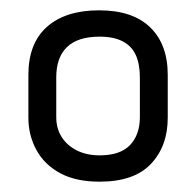

<svg xmlns="http://www.w3.org/2000/svg" viewBox="-20 -731 380 372"><path d="M305 -503V-586Q305 -645 271 -678Q237 -711 172 -711Q107 -711 71 -679Q35 -647 35 -586V-503Q35 -469 50.5 -440.5Q66 -412 96.5 -395.5Q127 -379 173 -379Q240 -379 272.5 -413.5Q305 -448 305 -503ZM251 -581V-504Q251 -470 232 -450Q213 -430 173 -430Q148 -430 129 -439.5Q110 -449 99.5 -465.5Q89 -482 89 -504V-581Q89 -620 110 -640Q131 -660 173 -660Q200 -660 217.5 -651Q235 -642 243 -624.5Q251 -607 251 -581Z"/></svg>

Font: Advent Pro
Style: Regular
Weight: 400
Designer: VivaRado, Andreas Kalpakidis
Foundry: VivaRado, Andreas Kalpakidis
Version: Version 3.000